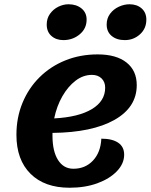

<svg xmlns="http://www.w3.org/2000/svg" viewBox="-20 -855 706 900"><path d="M306 25Q189 25 123 -40.5Q57 -106 57 -223Q57 -304 85.5 -373Q114 -442 165.5 -493Q217 -544 286.5 -572Q356 -600 438 -600Q525 -600 573 -562Q621 -524 621 -456Q621 -352 516.5 -293Q412 -234 226 -232Q226 -226 226 -219Q226 -146 252 -105Q278 -64 324 -64Q380 -64 416 -102.5Q452 -141 455 -205Q506 -205 534 -186Q562 -167 562 -130Q562 -88 528 -52.5Q494 -17 436.5 4Q379 25 306 25ZM411 -504Q370 -504 334.5 -477Q299 -450 272.5 -404Q246 -358 234 -300Q348 -306 410.5 -343.5Q473 -381 473 -444Q473 -471 456 -487.5Q439 -504 411 -504ZM565 -667Q527 -667 503.5 -686.5Q480 -706 480 -740Q480 -769 496 -790.5Q512 -812 537 -823.5Q562 -835 587 -835Q622 -835 644 -815.5Q666 -796 666 -763Q666 -721 636 -694Q606 -667 565 -667ZM277 -667Q243 -667 221 -686.5Q199 -706 199 -740Q199 -769 214.5 -790.5Q230 -812 253.5 -823.5Q277 -835 301 -835Q338 -835 362 -815.5Q386 -796 386 -763Q386 -721 353.5 -694Q321 -667 277 -667Z"/></svg>

Font: Lemonada SemiBold
Style: Regular
Weight: 600
Designer: Mohamed Gaber (Arabic), Eduardo Tunni (Latin)
Foundry: Kief Type Foundry
Version: Version 4.005; ttfautohint (v1.8.3)